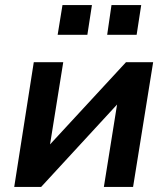

<svg xmlns="http://www.w3.org/2000/svg" viewBox="-20 -736 658 756"><path d="M36 0 113 -491H229L172 -136H148L476 -491H583L504 0H389L446 -356H470L142 0ZM402 -599 419 -716H536L518 -599ZM207 -599 226 -716H342L324 -599Z"/></svg>

Font: Nunito Sans 11pt
Style: Bold Italic
Weight: 700
Italic angle: -9°
Version: Version 3.101;gftools[0.9.27]